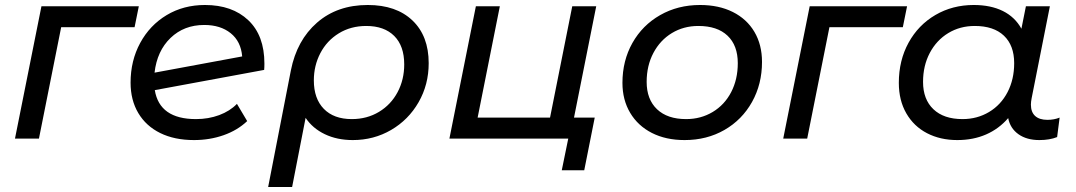

<svg xmlns="http://www.w3.org/2000/svg" viewBox="-20 -555 4308 769"><path d="M519 -446H225L136 0H40L146 -530H536Z M1039 -300Q1039 -284 1038 -275L600 -194Q619 -78 765 -78Q815 -78 858 -94Q901 -110 929 -139L970 -70Q931 -33 875.5 -13.5Q820 6 757 6Q679 6 622 -22Q565 -50 534 -102Q503 -154 503 -224Q503 -312 541.5 -383Q580 -454 647.5 -494.5Q715 -535 801 -535Q910 -535 974.5 -474Q1039 -413 1039 -300ZM599 -264 950 -329Q945 -389 904 -422Q863 -455 798 -455Q717 -455 663 -403Q609 -351 599 -264Z M1697 -302Q1697 -216 1656.5 -145.5Q1616 -75 1546.5 -34.5Q1477 6 1393 6Q1330 6 1281 -17.5Q1232 -41 1204 -83L1150 194H1054L1145 -273Q1169 -394 1250 -464.5Q1331 -535 1453 -535Q1567 -535 1632 -473Q1697 -411 1697 -302ZM1599 -297Q1599 -371 1559 -411Q1519 -451 1447 -451Q1385 -451 1337 -421.5Q1289 -392 1263 -342Q1237 -292 1237 -233Q1237 -160 1277 -119Q1317 -78 1389 -78Q1450 -78 1498 -107Q1546 -136 1572.5 -186Q1599 -236 1599 -297Z M2279 -84H2362L2320 127H2230L2256 0H1780L1886 -530H1982L1893 -84H2183L2272 -530H2368Z M2473 -223Q2473 -312 2513 -383Q2553 -454 2624 -494.5Q2695 -535 2784 -535Q2859 -535 2915 -507Q2971 -479 3001.5 -427.5Q3032 -376 3032 -307Q3032 -218 2992 -146.5Q2952 -75 2881.5 -34.5Q2811 6 2722 6Q2647 6 2591 -22.5Q2535 -51 2504 -103Q2473 -155 2473 -223ZM2935 -302Q2935 -373 2894 -412Q2853 -451 2777 -451Q2718 -451 2671 -422.5Q2624 -394 2597 -343Q2570 -292 2570 -227Q2570 -157 2611.5 -117.5Q2653 -78 2728 -78Q2787 -78 2834.5 -106.5Q2882 -135 2908.5 -186Q2935 -237 2935 -302Z M3596 -446H3302L3213 0H3117L3223 -530H3613Z M4224 -84 4214 -6Q4184 6 4143 6Q4092 6 4059 -17.5Q4026 -41 4018 -82Q3981 -39 3929.5 -16.5Q3878 6 3814 6Q3746 6 3693 -21.5Q3640 -49 3610 -101Q3580 -153 3580 -223Q3580 -313 3619 -384Q3658 -455 3726.5 -495Q3795 -535 3880 -535Q3948 -535 3996.5 -511Q4045 -487 4071 -440L4089 -530H4185L4112 -162Q4109 -147 4109 -136Q4109 -106 4126 -90.5Q4143 -75 4175 -75Q4202 -75 4224 -84ZM4042 -302Q4042 -373 4001 -412Q3960 -451 3884 -451Q3825 -451 3778 -422.5Q3731 -394 3704 -343Q3677 -292 3677 -227Q3677 -157 3718.5 -117.5Q3760 -78 3835 -78Q3894 -78 3941.5 -106.5Q3989 -135 4015.5 -186Q4042 -237 4042 -302Z"/></svg>

Font: Montserrat Alternates Medium
Style: Italic
Weight: 500
Italic angle: -11.3°
Designer: Julieta Ulanovsky
Foundry: Julieta Ulanovsky
Version: Version 7.200